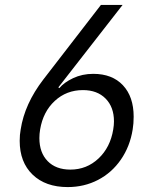

<svg xmlns="http://www.w3.org/2000/svg" viewBox="-20 -750 640 780"><path d="M60 -178Q60 -203 64 -224Q80 -328 156 -427L390 -730H478L217 -395L221 -392Q240 -415 277 -432.5Q314 -450 359 -450Q436 -450 479.5 -403.5Q523 -357 523 -276Q523 -248 519 -224Q508 -155 471 -101.5Q434 -48 378 -19Q322 10 255 10Q165 10 112.5 -40.5Q60 -91 60 -178ZM440 -224Q443 -242 443 -257Q443 -315 409 -349.5Q375 -384 317 -384Q250 -384 202.5 -340Q155 -296 143 -224Q140 -206 140 -189Q140 -130 173.5 -95.5Q207 -61 266 -61Q332 -61 380 -106Q428 -151 440 -224Z"/></svg>

Font: JetBrains Mono Semi Light
Style: Italic
Weight: 350
Italic angle: -9°
Monospace: yes
Designer: Philipp Nurullin, Konstantin Bulenkov
Foundry: JetBrains
Version: 2.002